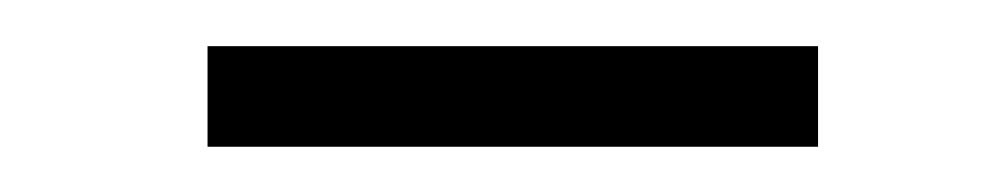

<svg xmlns="http://www.w3.org/2000/svg" viewBox="-20 -280 438 84"><path d="M70.8 -259.8H337.9V-215.8H70.8Z"/></svg>

Font: Selawik Light
Style: Regular
Weight: 300
Designer: Aaron Bell
Foundry: Microsoft Corporation
Version: Version 1.01